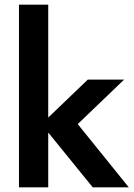

<svg xmlns="http://www.w3.org/2000/svg" viewBox="-20 -800 574 820"><path d="M355 -460H510L312 -270L530 0H376L186 -234V0H61V-780H186V-298Z"/></svg>

Font: Von Semi
Style: Regular
Weight: 600
Version: Version 4.000; ttfautohint (v1.8.4.7-5d5b)